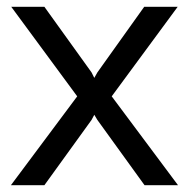

<svg xmlns="http://www.w3.org/2000/svg" viewBox="-20 -542 553 562"><path d="M110 -522 248 -330 256 -314 265 -330 402 -522H500L307 -260L501 0H403L265 -191L256 -206L248 -191L110 0H12L206 -260L13 -522Z"/></svg>

Font: Raleway-v4020 Medium
Style: Regular
Weight: 500
Designer: Matt McInerney, Pablo Impallari, Rodrigo Fuenzalida
Foundry: Matt McInerney, Pablo Impallari, Rodrigo Fuenzalida
Version: Version 4.020;PS 004.020;hotconv 1.0.88;makeotf.lib2.5.64775